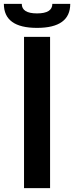

<svg xmlns="http://www.w3.org/2000/svg" viewBox="-58 -970 382 990"><path d="M200.2 -779.8V0H65.9V-779.8ZM132.8 -826.2Q-38.1 -826.2 -38.1 -950.2H54.2Q54.2 -900.9 132.8 -900.9Q211.9 -900.9 211.9 -950.2H304.2Q304.2 -826.2 132.8 -826.2Z"/></svg>

Font: Cooper Hewitt
Style: Semibold
Weight: 709
Designer: Village Type and Design LLC
Foundry: Cooper Hewitt Smithsonian Design Museum
Version: 1.000